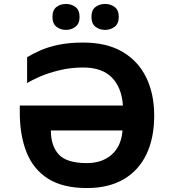

<svg xmlns="http://www.w3.org/2000/svg" viewBox="-20 -940 857 970"><path d="M400 -599Q338 -599 282 -585.5Q226 -572 183 -553.5Q140 -535 117 -520V-651Q147 -669 185.5 -686Q224 -703 277 -714Q330 -725 401 -725Q518 -725 597.5 -679Q677 -633 718 -550Q759 -467 759 -356Q759 -243 720 -161Q681 -79 605 -34.5Q529 10 419 10Q297 10 222.5 -37.5Q148 -85 114 -171Q80 -257 80 -372V-407H601Q595 -497 545.5 -548Q496 -599 400 -599ZM419 -116Q496 -116 544.5 -159Q593 -202 599 -281H237Q237 -203 277 -159.5Q317 -116 419 -116ZM245 -854Q245 -889 265 -904.5Q285 -920 313 -920Q341 -920 361.5 -904.5Q382 -889 382 -854Q382 -821 361.5 -805Q341 -789 313 -789Q285 -789 265 -805Q245 -821 245 -854ZM442 -854Q442 -889 462 -904.5Q482 -920 511 -920Q539 -920 559.5 -904.5Q580 -889 580 -854Q580 -821 559.5 -805Q539 -789 511 -789Q482 -789 462 -805Q442 -821 442 -854Z"/></svg>

Font: Noto IKEA Simplified Chinese
Style: Bold
Weight: 700
Designer: Monotype Design Team
Foundry: Monotype Imaging Inc.
Version: Version 1.100